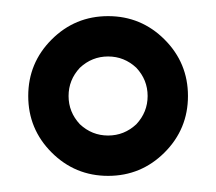

<svg xmlns="http://www.w3.org/2000/svg" viewBox="-20 -728 268 238"><path d="M44 -679Q73 -708 114 -708Q155 -708 184 -679Q213 -650 213 -609Q213 -568 184 -539Q155 -510 114 -510Q73 -510 44 -539Q15 -568 15 -609Q15 -650 44 -679ZM79 -574Q94 -560 114 -560Q134 -560 149 -574Q163 -589 163 -609Q163 -629 149 -644Q134 -658 114 -658Q94 -658 79 -644Q65 -629 65 -609Q65 -589 79 -574Z"/></svg>

Font: Adderley Bold
Style: Regular
Weight: 700
Designer: gorohovskiy
Version: Version 1.003 November 13, 2017